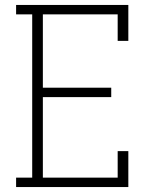

<svg xmlns="http://www.w3.org/2000/svg" viewBox="-20 -755 640 775"><path d="M45 0V-38H110V-697H45V-735H498V-590H455V-697H153V-401H429V-363H153V-38H455V-145H498V0Z"/></svg>

Font: Iosevka Slab XLtEx
Style: Regular
Weight: 200
Width: 7
Monospace: yes
Designer: Belleve Invis
Foundry: Belleve Invis
Version: Version 11.1.0; ttfautohint (v1.8.3)